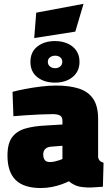

<svg xmlns="http://www.w3.org/2000/svg" viewBox="-20 -956 576 989"><path d="M190.1 12.6Q102.8 12.6 60.6 -28.8Q18.5 -70.2 18.5 -154.8Q18.5 -216.7 42.3 -248.8Q66 -280.9 109.7 -293.7Q153.4 -306.5 214 -309.4L301.6 -314.7V-333.5Q301.6 -353.9 288.8 -361Q275.9 -368.1 251.4 -368.1Q223 -368.1 185.7 -366.4Q148.4 -364.6 112 -362.2Q75.6 -359.9 49.1 -357.4L44.5 -483Q70.8 -490.1 108.9 -497.4Q147 -504.8 188.9 -510Q230.8 -515.3 268.5 -515.3Q338 -515.3 386.3 -499.8Q434.6 -484.2 460 -446.9Q485.4 -409.6 485.4 -342.9V-144.9Q487.9 -133.9 494.8 -127.3Q501.7 -120.7 513.4 -117.8L510 5.9Q483.6 8.1 456.8 9.4Q429.9 10.8 414.1 8.5Q385.3 6.7 365.7 -2.6Q346.1 -11.9 335.4 -22.4Q321.5 -15.4 298.4 -6.9Q275.2 1.6 247.2 7.1Q219.2 12.6 190.1 12.6ZM236.8 -121.3Q248.4 -121.3 260.3 -123.8Q272.2 -126.3 283.4 -130.1Q294.6 -133.8 301.6 -136.8V-205.1L242.1 -200.4Q223.9 -198.9 213.3 -188.8Q202.7 -178.6 202.7 -159.9Q202.7 -142.7 210.4 -132Q218.1 -121.3 236.8 -121.3ZM263.1 -530.4Q208.1 -530.4 172.4 -558.4Q136.7 -586.3 136.7 -637.4Q136.7 -688.1 172.4 -716.3Q208.1 -744.5 263.1 -744.5Q299.4 -744.5 328.1 -731.8Q356.8 -719 373.1 -695.3Q389.5 -671.6 389.5 -637.4Q389.5 -588.6 354.4 -559.5Q319.3 -530.4 263.1 -530.4ZM264.1 -604.7Q279.6 -604.7 290.2 -613.6Q300.8 -622.4 300.8 -637.4Q300.8 -652.5 290.2 -660.8Q279.6 -669.2 264.1 -669.2Q248.5 -669.2 237.4 -660.8Q226.4 -652.5 226.4 -637.4Q226.4 -622.4 237.4 -613.6Q248.5 -604.7 264.1 -604.7ZM156.3 -760 166.6 -890.7 410.3 -936.3 367.9 -793.1Z"/></svg>

Font: Titillium Web SemiBold
Style: Regular
Weight: 600
Designer: Mohamed Gaber, Accademia di Belle Arti di Urbino
Foundry: Kief Type Foundry, Accademia di Belle Arti di Urbino
Version: Version 3.000; ttfautohint (v1.8.4)